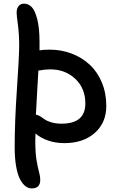

<svg xmlns="http://www.w3.org/2000/svg" viewBox="-20 -737 652 1060"><path d="M335 53.2Q286.1 53.2 244.6 38.6Q203.1 23.9 175.8 0Q174.8 13.2 174.8 41Q174.8 105 181.6 146.5Q188.5 188 195.3 211.7Q202.1 235.4 202.1 256.8Q202.1 303.2 154.8 303.2Q137.2 303.2 121.3 291.5Q105.5 279.8 91.6 254.4Q77.6 229 69.3 182.9Q61 136.7 61 74.2Q61 -64.9 73.5 -246.8Q85.9 -428.7 85.9 -484.9Q85.9 -547.4 78.9 -599.9Q71.8 -652.3 71.8 -667Q71.8 -689.9 82.5 -703.4Q93.3 -716.8 112.8 -716.8Q136.7 -716.8 155 -698.2Q173.3 -679.7 185.8 -630.6Q198.2 -581.5 198.2 -504.9V-459Q218.3 -462.9 253.9 -462.9Q318.8 -462.9 375.7 -441.2Q432.6 -419.4 475.1 -380.1Q517.6 -340.8 542.2 -281.7Q566.9 -222.7 566.9 -151.9Q566.9 -59.6 503.4 -3.2Q439.9 53.2 335 53.2ZM257.8 -354Q243.2 -354 231.2 -352.8Q219.2 -351.6 207.5 -349.6Q195.8 -347.7 191.9 -347.2Q190.9 -328.1 185.8 -242.2Q180.7 -156.2 178.2 -104Q188.5 -103 201.7 -95Q214.8 -86.9 227.1 -77.9Q239.3 -68.8 263.9 -61.5Q288.6 -54.2 319.8 -54.2Q451.2 -54.2 451.2 -166Q451.2 -249 395.8 -301.5Q340.3 -354 257.8 -354Z"/></svg>

Font: Shantell Sans Irregular Bouncy
Style: Regular
Weight: 500
Designer: Stephen Nixon, Anya Danilova, Shantell Martin
Foundry: Arrow Type
Version: Version 1.006;[9816181b4]